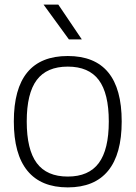

<svg xmlns="http://www.w3.org/2000/svg" viewBox="-20 -803 588 833"><path d="M40 -276Q40 -560 274 -560Q508 -560 508 -276Q508 -134 449 -62Q390 10 274 10Q158 10 99 -62Q40 -134 40 -276ZM452 -276Q452 -398 408.5 -456Q365 -514 274 -514Q183 -514 139.5 -456Q96 -398 96 -276Q96 -154 139.5 -95.5Q183 -37 274 -37Q365 -37 408.5 -95.5Q452 -154 452 -276ZM169 -783H233L335 -632H279Z"/></svg>

Font: Krub Light
Style: Regular
Weight: 300
Designer: Ekaluck Peanpanawate
Foundry: Cadson Demak Co.,Ltd.
Version: Version 1.000; ttfautohint (v1.6)